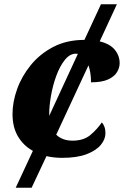

<svg xmlns="http://www.w3.org/2000/svg" viewBox="-20 -734 584 905"><path d="M54 151 135 -23Q91 -47 65 -90.5Q39 -134 39 -197Q39 -253 60.5 -313.5Q82 -374 125 -427Q168 -480 231.5 -513Q295 -546 378 -546L456 -714H531L450 -539Q499 -527 521.5 -499Q544 -471 544 -436Q544 -415 531.5 -394Q519 -373 489.5 -359.5Q460 -346 409 -346Q409 -392 397 -426L245 -99Q274 -71 322 -71Q375 -71 407 -98.5Q439 -126 460 -157Q467 -150 472 -137Q477 -124 477 -106Q477 -78 455.5 -51.5Q434 -25 389 -7.5Q344 10 273 10Q234 10 199 2L129 151ZM212 -197Q212 -192 212 -188L347 -480Q343 -481 338 -481Q309 -481 285.5 -451.5Q262 -422 245.5 -377Q229 -332 220.5 -283.5Q212 -235 212 -197Z"/></svg>

Font: Noto Serif ExtraBold
Style: Italic
Weight: 800
Italic angle: -12°
Designer: Monotype Design Team
Foundry: Monotype Imaging Inc.
Version: Version 2.013